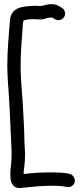

<svg xmlns="http://www.w3.org/2000/svg" viewBox="-20 -797 404 950"><path d="M97 64V62C97 57 97 52 98 46C102 15 106 -21 103 -58C100 -92 101 -124 99 -166C98 -190 96 -215 95 -241C92 -318 82 -394 82 -471C82 -533 87 -591 91 -646C92 -662 93 -681 96 -695C105 -699 121 -702 141 -702H143C152 -703 176 -699 193 -702C210 -706 225 -712 235 -710H238C238 -710 239 -710 242 -708L252 -702C259 -697 270 -697 276 -698C292 -702 306 -717 301 -738C299 -747 293 -755 285 -759L275 -765C265 -771 253 -776 241 -776C217 -779 195 -768 184 -768H182L180 -767C168 -768 151 -769 138 -768C90 -764 34 -762 29 -694C24 -623 16 -553 16 -471C16 -445 18 -420 19 -394C27 -296 30 -202 35 -101C37 -58 39 -22 35 16C33 32 31 49 31 64C31 71 32 77 32 80C32 106 45 138 85 133C129 128 184 122 237 122C259 122 284 123 299 126L310 128C316 129 327 130 336 123C363 105 348 68 324 63L313 61C291 57 264 56 237 56C189 56 142 58 97 64Z"/></svg>

Font: Stray Cat
Style: ExBd
Weight: 800
Version: Version 1.0